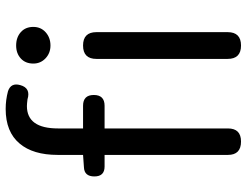

<svg xmlns="http://www.w3.org/2000/svg" viewBox="-114 -734 849 660"><g transform="rotate(-90 310.0 -404.5)"><path d="M153 0Q107 0 107 -45V-469H67Q33 -469 33 -504Q33 -539 65 -540L107 -543V-630Q107 -715 146 -761Q186 -809 265 -809Q296 -809 326 -801Q356 -791 347 -759Q337 -722 298 -734Q282 -736 275 -736Q198 -736 198 -629V-543H276Q313 -543 313 -506Q313 -469 276 -469H255H198V-45Q198 0 153 0ZM483 0Q437 0 437 -46V-497Q437 -543 483 -543Q529 -543 529 -497V-271V-46Q529 0 483 0ZM483 -655Q457 -655 439 -672Q421 -689 421 -714Q421 -741 438.5 -757Q456 -773 483 -773Q511 -773 529 -757Q547 -741 547 -714Q547 -688 528.5 -671.5Q510 -655 483 -655Z"/></g></svg>

Font: GenSenRounded JP R
Style: Regular
Weight: 400
Version: Version 1.501;PS 1;hotconv 16.6.51;makeotf.lib2.5.65220